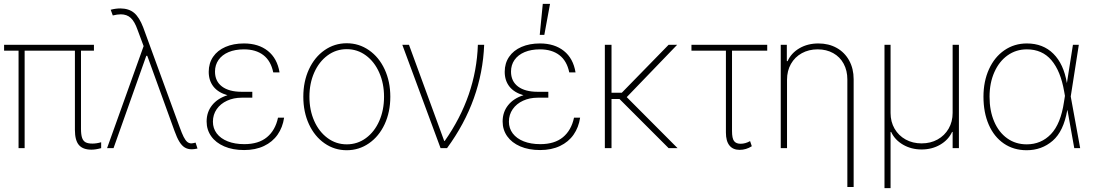

<svg xmlns="http://www.w3.org/2000/svg" viewBox="-20 -760 5610 985"><path d="M461.9 -500H395.5V-99.6Q395.5 -69.3 401.1 -53Q406.7 -36.6 419.2 -30Q431.6 -23.4 454.1 -23.4Q475.6 -23.4 499 -30.3V0Q470.7 7.8 449.2 7.8Q405.3 7.8 384.8 -16.1Q364.3 -40 364.3 -93.8V-500H106.4V0H75.2V-500H1V-530.3H461.9Z M875 -88.9 740.2 -460.9 735.4 -473.6H730.5L562.5 0H529.3L716.8 -523.4L685.5 -607.4Q670.9 -649.4 650.9 -668Q630.9 -686.5 599.6 -686.5Q582 -686.5 558.6 -680.7L547.9 -710Q573.7 -716.8 597.7 -716.8Q641.6 -716.3 668.2 -693.8Q694.8 -671.4 714.8 -619.1L901.4 -108.4Q913.1 -75.7 922.1 -57.9Q931.2 -40 940.4 -32.2Q949.7 -24.4 961.9 -24.4Q967.8 -24.4 983.4 -28.3L993.2 2Q975.6 5.9 963.9 5.9Q943.4 5.9 928.2 -3.2Q913.1 -12.2 900.4 -32.7Q887.7 -53.2 875 -88.9Z M1147 -271.5Q1099.1 -285.2 1075 -315.9Q1050.8 -346.7 1050.8 -391.6Q1050.8 -435.5 1073.2 -468.5Q1095.7 -501.5 1136.7 -519.3Q1177.7 -537.1 1231.4 -537.1Q1306.2 -537.1 1354.2 -498.8Q1402.3 -460.4 1414.1 -388.7H1381.8Q1369.6 -447.8 1331.1 -477.3Q1292.5 -506.8 1231.4 -506.8Q1186.5 -506.8 1152.8 -492.7Q1119.1 -478.5 1101.1 -452.6Q1083 -426.8 1083 -392.6Q1083 -343.3 1118.9 -316.2Q1154.8 -289.1 1219.7 -289.1H1274.4V-258.8H1219.7Q1178.7 -258.8 1145 -243.4Q1111.3 -228 1091.8 -200Q1072.3 -171.9 1072.3 -135.7Q1072.3 -101.6 1092 -75.4Q1111.8 -49.3 1148.2 -34.9Q1184.6 -20.5 1233.4 -20.5Q1306.6 -20.5 1349.6 -56.2Q1392.6 -91.8 1406.2 -156.2H1437.5Q1430.2 -106.4 1404.1 -69.1Q1377.9 -31.7 1334.2 -11Q1290.5 9.8 1232.4 9.8Q1173.8 9.8 1130.4 -9Q1086.9 -27.8 1063.5 -61Q1040 -94.2 1040 -136.7Q1040 -185.1 1068.1 -220.2Q1096.2 -255.4 1147 -271.5Z M1536.1 -263.7Q1536.1 -341.8 1564.9 -404.3Q1593.8 -466.8 1644.8 -502.4Q1695.8 -538.1 1758.8 -538.1Q1821.8 -538.1 1873 -502.4Q1924.3 -466.8 1953.4 -404.1Q1982.4 -341.3 1982.4 -263.7Q1982.4 -185.5 1953.4 -123Q1924.3 -60.5 1873 -24.9Q1821.8 10.7 1758.8 10.7Q1695.8 10.7 1644.8 -24.9Q1593.8 -60.5 1564.9 -123Q1536.1 -185.5 1536.1 -263.7ZM1950.2 -263.7Q1950.2 -332 1925.5 -387.7Q1900.9 -443.4 1857.2 -475.6Q1813.5 -507.8 1758.8 -507.8Q1704.1 -507.8 1660.4 -475.6Q1616.7 -443.4 1592 -387.7Q1567.4 -332 1567.4 -263.7Q1567.4 -195.3 1592 -139.6Q1616.7 -84 1660.4 -51.8Q1704.1 -19.5 1758.8 -19.5Q1814 -19.5 1857.7 -51.8Q1901.4 -84 1925.8 -139.6Q1950.2 -195.3 1950.2 -263.7Z M2043.9 -530.3H2078.1L2258.8 -37.1H2261.7Q2422.9 -267.1 2431.6 -530.3H2463.9Q2458.5 -389.2 2410.9 -255.9Q2363.3 -122.6 2273.4 0H2240.2Z M2665.5 -271.5Q2617.7 -285.2 2593.5 -315.9Q2569.3 -346.7 2569.3 -391.6Q2569.3 -435.5 2591.8 -468.5Q2614.3 -501.5 2655.3 -519.3Q2696.3 -537.1 2750 -537.1Q2824.7 -537.1 2872.8 -498.8Q2920.9 -460.4 2932.6 -388.7H2900.4Q2888.2 -447.8 2849.6 -477.3Q2811 -506.8 2750 -506.8Q2705.1 -506.8 2671.4 -492.7Q2637.7 -478.5 2619.6 -452.6Q2601.6 -426.8 2601.6 -392.6Q2601.6 -343.3 2637.5 -316.2Q2673.3 -289.1 2738.3 -289.1H2793V-258.8H2738.3Q2697.3 -258.8 2663.6 -243.4Q2629.9 -228 2610.4 -200Q2590.8 -171.9 2590.8 -135.7Q2590.8 -101.6 2610.6 -75.4Q2630.4 -49.3 2666.7 -34.9Q2703.1 -20.5 2752 -20.5Q2825.2 -20.5 2868.2 -56.2Q2911.1 -91.8 2924.8 -156.2H2956.1Q2948.7 -106.4 2922.6 -69.1Q2896.5 -31.7 2852.8 -11Q2809.1 9.8 2751 9.8Q2692.4 9.8 2648.9 -9Q2605.5 -27.8 2582 -61Q2558.6 -94.2 2558.6 -136.7Q2558.6 -185.1 2586.7 -220.2Q2614.7 -255.4 2665.5 -271.5ZM2764.6 -740.2H2801.8L2772.5 -581.1H2749Z M3117.2 -284.2H3169.9L3410.2 -530.3H3454.1L3195.3 -261.7L3456.1 0H3410.2L3158.2 -252H3117.2V0H3083V-530.3H3117.2Z M3916 -500H3735.4V-87.9Q3735.4 -50.3 3745.8 -36.4Q3756.3 -22.5 3779.3 -22.5Q3804.2 -22.5 3828.1 -36.1L3836.9 -9.8Q3807.6 8.8 3774.4 8.8Q3740.2 8.8 3722.2 -13.7Q3704.1 -36.1 3704.1 -80.1V-500H3527.3V-530.3H3916Z M4017.6 0H3985.4V-530.3H4016.6V-446.3H4020.5Q4039.1 -487.8 4081.3 -512.5Q4123.5 -537.1 4178.7 -537.1Q4231.4 -537.1 4272.5 -514.2Q4313.5 -491.2 4336.4 -449.5Q4359.4 -407.7 4359.4 -353.5V199.2H4327.1V-352.5Q4327.1 -397.9 4308.1 -433.1Q4289.1 -468.3 4254.4 -487.5Q4219.7 -506.8 4174.8 -506.8Q4129.4 -506.8 4093.5 -487.1Q4057.6 -467.3 4037.6 -431.9Q4017.6 -396.5 4017.6 -350.6Z M4517.6 -530.3H4548.8V-180.7Q4548.8 -135.3 4569.3 -99.9Q4589.8 -64.5 4626 -44.4Q4662.1 -24.4 4708 -24.4Q4753.9 -24.4 4790 -44.4Q4826.2 -64.5 4846.7 -100.1Q4867.2 -135.7 4867.2 -180.7V-530.3H4899.4V0H4867.2V-83H4864.3Q4845.2 -42 4803.2 -17.6Q4761.2 6.8 4708 6.8Q4655.3 6.8 4613 -17.6Q4570.8 -42 4551.8 -83H4548.8V205.1H4517.6Z M5025.4 -263.7Q5025.4 -342.8 5053.7 -405Q5082 -467.3 5132.8 -502.2Q5183.6 -537.1 5248 -537.1Q5331.1 -537.1 5384 -484.4Q5437 -431.6 5453.1 -335H5453.6L5484.4 -530.3H5514.6L5473.1 -265.1L5521.5 0H5491.2L5456.5 -194.3H5455.1Q5436.5 -86.4 5380.4 -37.8Q5324.2 10.7 5247.1 10.7Q5180.2 10.7 5129.9 -23.7Q5079.6 -58.1 5052.5 -120.4Q5025.4 -182.6 5025.4 -263.7ZM5247.1 -19.5Q5321.3 -19.5 5371.6 -72Q5421.9 -124.5 5438.5 -237.3L5443.4 -268.1L5439.5 -290Q5421.4 -395.5 5374 -451.2Q5326.7 -506.8 5248 -506.8Q5192.4 -506.8 5148.9 -475.8Q5105.5 -444.8 5081.1 -389.4Q5056.6 -334 5056.6 -263.7Q5056.6 -191.9 5080.3 -136.5Q5104 -81.1 5147.2 -50.3Q5190.4 -19.5 5247.1 -19.5Z"/></svg>

Font: Pretendard Thin
Style: Regular
Weight: 100
Designer: Base glyphs from Inter by Rasmus Andersson; Hangeul glyphs from Noto Sans CJK(Source Han Sans) by Jang Soo-young and Kan
Foundry: Kil Hyung-jin
Version: Version 1.309